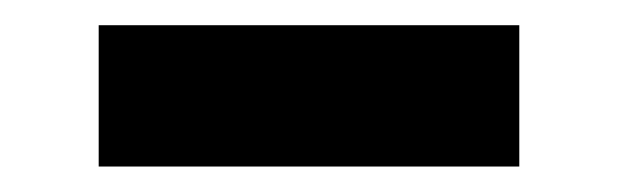

<svg xmlns="http://www.w3.org/2000/svg" viewBox="-20 -363 483 150"><path d="M385.7 -343.3H57.1V-232.9H385.7Z"/></svg>

Font: Raveo Display Display SemiBold
Style: Regular
Weight: 600
Designer: Jakub Foglar, Rasmus Andersson (Inter)
Foundry: Jakubfoglar.com
Version: Version 1.100;Glyphs 3.2.3 (3260)